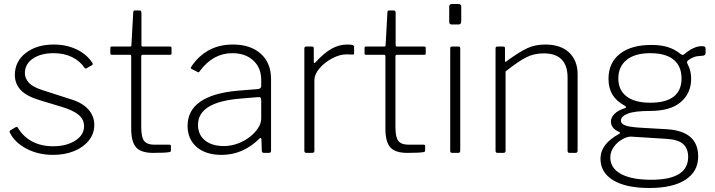

<svg xmlns="http://www.w3.org/2000/svg" viewBox="-20 -762 3566 957"><path d="M339 -477.5C365.7 -464.5 386.7 -446.3 402 -423C403.3 -421.7 405 -420.8 407 -420.5C409 -420.2 410.7 -420.7 412 -422L440 -438C442.7 -440.7 443 -444 441 -448C421.7 -477.3 395.2 -500 361.5 -516C327.8 -532 290 -540 248 -540C191.3 -540 144.8 -526 108.5 -498C72.2 -470 54 -433.3 54 -388C54 -359.3 63.7 -334.5 83 -313.5C102.3 -292.5 135.7 -275 183 -261L286 -230C326 -218 354.8 -204.3 372.5 -189C390.2 -173.7 399 -155 399 -133C399 -103.7 384.3 -79.7 355 -61C325.7 -42.3 289 -33 245 -33C204.3 -33 169 -41.2 139 -57.5C109 -73.8 85.3 -97 68 -127C67.3 -128.3 65.8 -129.2 63.5 -129.5C61.2 -129.8 59.3 -129.3 58 -128L31 -112C27.7 -109.3 27 -105.7 29 -101C45.7 -67.7 73.5 -40.8 112.5 -20.5C151.5 -0.2 195.7 10 245 10C283.7 10 318.5 3.7 349.5 -9C380.5 -21.7 405 -39.3 423 -62C441 -84.7 450 -110.3 450 -139C450 -168.3 440.2 -194.2 420.5 -216.5C400.8 -238.8 371 -256 331 -268L197 -311C162.3 -321.7 138.2 -334.3 124.5 -349C110.8 -363.7 104 -379.7 104 -397C104 -427.7 117.3 -452 144 -470C170.7 -488 205 -497 247 -497C281.7 -497 312.3 -490.5 339 -477.5Z M692 -489H828C830.7 -489 832.5 -489.5 833.5 -490.5C834.5 -491.5 835 -493.3 835 -496V-523C835 -527.7 832.7 -530 828 -530H692C687.3 -530 685 -532.3 685 -537V-698C685 -706 681.7 -710 675 -710H653C649.7 -710 647.3 -709.2 646 -707.5C644.7 -705.8 644 -703 644 -699L635 -537C635 -532.3 632.7 -530 628 -530H537C532.3 -530 530 -527.7 530 -523V-496C530 -491.3 532.3 -489 537 -489H627C631.7 -489 634 -486.3 634 -481V-120C634 -76.7 642.2 -45.8 658.5 -27.5C674.8 -9.2 703 0 743 0C784.3 0 811.7 -1.3 825 -4C829.7 -4.7 832 -7.7 832 -13V-34C832 -38.7 829.3 -41 824 -41H747C725 -41 709 -47 699 -59C689 -71 684 -94 684 -128V-481C684 -486.3 686.7 -489 692 -489Z M1085 10C1155 10 1217.3 -16.7 1272 -70C1274.7 -73.3 1277 -74.8 1279 -74.5C1281 -74.2 1282.3 -72 1283 -68L1285 -11C1285 -3.7 1288.3 0 1295 0H1320C1327.3 0 1331 -3.7 1331 -11V-368C1331 -421.3 1314 -463.3 1280 -494C1246 -524.7 1199.7 -540 1141 -540C1094.3 -540 1053.7 -530.2 1019 -510.5C984.3 -490.8 956 -464 934 -430C930 -425.3 930 -421.7 934 -419L965 -403C967.7 -401.7 969.7 -401.3 971 -402C972.3 -402.7 974 -404.7 976 -408C1020 -467.3 1074 -497 1138 -497C1181.3 -497 1216.2 -484.8 1242.5 -460.5C1268.8 -436.2 1282 -403.7 1282 -363V-333C1282 -324.3 1276.3 -319.3 1265 -318L1166 -310C1082.7 -302.7 1020 -284.3 978 -255C936 -225.7 915 -185.7 915 -135C915 -90.3 930.2 -55 960.5 -29C990.8 -3 1032.3 10 1085 10ZM1268 -278C1277.3 -279.3 1282 -274.3 1282 -263V-171C1282 -156.3 1277.2 -141.2 1267.5 -125.5C1257.8 -109.8 1244.3 -95 1227 -81C1208.3 -66.3 1187.7 -54.8 1165 -46.5C1142.3 -38.2 1119.3 -34 1096 -34C1056.7 -34 1025.3 -43.3 1002 -62C978.7 -80.7 967 -106.7 967 -140C967 -216.7 1039.3 -260.3 1184 -271Z M1497 -10C1497 -3.3 1500.3 0 1507 0H1536C1543.3 0 1547 -3.3 1547 -10V-361C1547 -381.7 1555.7 -402 1573 -422C1590.3 -442 1611.5 -458.5 1636.5 -471.5C1661.5 -484.5 1684.7 -491 1706 -491L1740 -490C1743.3 -490 1745 -492 1745 -496V-529C1745 -533 1742.3 -535.8 1737 -537.5C1731.7 -539.2 1722.7 -540 1710 -540C1683.3 -540 1657.5 -533 1632.5 -519C1607.5 -505 1580.7 -482.3 1552 -451C1549.3 -448.3 1547.3 -447.3 1546 -448C1544.7 -448.7 1544 -450.7 1544 -454V-521C1544 -527 1541 -530 1535 -530H1506C1500 -530 1497 -526.7 1497 -520Z M1959 -489H2095C2097.7 -489 2099.5 -489.5 2100.5 -490.5C2101.5 -491.5 2102 -493.3 2102 -496V-523C2102 -527.7 2099.7 -530 2095 -530H1959C1954.3 -530 1952 -532.3 1952 -537V-698C1952 -706 1948.7 -710 1942 -710H1920C1916.7 -710 1914.3 -709.2 1913 -707.5C1911.7 -705.8 1911 -703 1911 -699L1902 -537C1902 -532.3 1899.7 -530 1895 -530H1804C1799.3 -530 1797 -527.7 1797 -523V-496C1797 -491.3 1799.3 -489 1804 -489H1894C1898.7 -489 1901 -486.3 1901 -481V-120C1901 -76.7 1909.2 -45.8 1925.5 -27.5C1941.8 -9.2 1970 0 2010 0C2051.3 0 2078.7 -1.3 2092 -4C2096.7 -4.7 2099 -7.7 2099 -13V-34C2099 -38.7 2096.3 -41 2091 -41H2014C1992 -41 1976 -47 1966 -59C1956 -71 1951 -94 1951 -128V-481C1951 -486.3 1953.7 -489 1959 -489Z M2279 -656V-729C2279 -733 2277.7 -736.2 2275 -738.5C2272.3 -740.8 2269.3 -742 2266 -742H2232C2223.3 -742 2219 -737.3 2219 -728V-654C2219 -644.7 2223 -640 2231 -640H2265C2274.3 -640 2279 -645.3 2279 -656ZM2274 -13V-519C2274 -523.7 2273.3 -526.7 2272 -528C2270.7 -529.3 2268 -530 2264 -530H2234C2230 -530 2227.3 -529.3 2226 -528C2224.7 -526.7 2224 -523.7 2224 -519V-11C2224 -6.3 2224.8 -3.3 2226.5 -2C2228.2 -0.7 2231.3 0 2236 0H2261C2266.3 0 2269.8 -0.8 2271.5 -2.5C2273.2 -4.2 2274 -7.7 2274 -13Z M2450 -10C2450 -3.3 2453.3 0 2460 0H2489C2496.3 0 2500 -3.3 2500 -10V-406C2542 -439.3 2576.2 -462.7 2602.5 -476C2628.8 -489.3 2658 -496 2690 -496C2769.3 -496 2809 -455.7 2809 -375V-10C2809 -3.3 2812.3 0 2819 0H2848C2855.3 0 2859 -3.7 2859 -11V-392C2859 -437.3 2845 -473.3 2817 -500C2789 -526.7 2749 -540 2697 -540C2663.7 -540 2633.8 -533.8 2607.5 -521.5C2581.2 -509.2 2547 -487.7 2505 -457C2502.3 -454.3 2500.3 -453.3 2499 -454C2497.7 -454.7 2497 -456.7 2497 -460V-521C2497 -524.3 2496.3 -526.7 2495 -528C2493.7 -529.3 2491.3 -530 2488 -530H2459C2453 -530 2450 -526.7 2450 -520Z M3493 -529C3490.3 -531 3485.3 -532 3478 -532C3451.3 -532 3422.3 -518.7 3391 -492C3387 -489.3 3384 -488 3382 -488C3380 -488 3376.7 -489.7 3372 -493C3354.7 -507.7 3334.3 -518.8 3311 -526.5C3287.7 -534.2 3259.7 -538 3227 -538C3159.7 -538 3107.2 -523.2 3069.5 -493.5C3031.8 -463.8 3013 -422.3 3013 -369C3013 -338.3 3019.5 -312.2 3032.5 -290.5C3045.5 -268.8 3066 -250.3 3094 -235C3098 -233 3100 -230.7 3100 -228C3100 -225.3 3098.3 -223.7 3095 -223C3071.7 -215.7 3054.2 -206 3042.5 -194C3030.8 -182 3025 -169.7 3025 -157C3025 -133.7 3038.3 -116.3 3065 -105C3072.3 -101.7 3072.3 -98 3065 -94C3003.7 -60.7 2973 -19.7 2973 29C2973 75 2994.2 110.8 3036.5 136.5C3078.8 162.2 3139 175 3217 175C3294.3 175 3354.2 161.3 3396.5 134C3438.8 106.7 3460 68 3460 18C3460 -66.7 3407.3 -112 3302 -118L3180 -125C3142 -127 3115 -130.7 3099 -136C3083 -141.3 3075 -149.7 3075 -161C3075 -175 3086.3 -186.5 3109 -195.5C3131.7 -204.5 3168.7 -209 3220 -209C3288 -209 3339.2 -223.8 3373.5 -253.5C3407.8 -283.2 3425 -321.7 3425 -369C3425 -381 3423.8 -392.5 3421.5 -403.5C3419.2 -414.5 3416 -424.2 3412 -432.5C3408 -440.8 3405.7 -446 3405 -448C3403.7 -452 3404.5 -455.7 3407.5 -459C3410.5 -462.3 3416.3 -466.3 3425 -471C3433 -475.7 3440.8 -478.8 3448.5 -480.5C3456.2 -482.2 3466.7 -483.3 3480 -484C3491.3 -484 3497 -489.3 3497 -500V-518C3497 -523.3 3495.7 -527 3493 -529ZM3338 -280.5C3312 -260.2 3273 -250 3221 -250C3169.7 -250 3130.3 -260.5 3103 -281.5C3075.7 -302.5 3062 -332.3 3062 -371C3062 -410.3 3075.8 -441.2 3103.5 -463.5C3131.2 -485.8 3170.3 -497 3221 -497C3272.3 -497 3311.2 -486.2 3337.5 -464.5C3363.8 -442.8 3377 -411.7 3377 -371C3377 -331 3364 -300.8 3338 -280.5ZM3126 -81 3300 -70C3339.3 -68 3367.5 -59.5 3384.5 -44.5C3401.5 -29.5 3410 -8 3410 20C3410 96 3348.7 134 3226 134C3160.7 134 3110.3 124.3 3075 105C3039.7 85.7 3022 58.3 3022 23C3022 3.7 3028 -14.2 3040 -30.5C3052 -46.8 3066.3 -59.5 3083 -68.5C3099.7 -77.5 3114 -81.7 3126 -81Z"/></svg>

Font: Libre Franklin ExtraLight
Style: Regular
Weight: 275
Designer: Pablo Impallari, Rodrigo Fuenzalida
Foundry: Impallari Type
Version: Version 1.002; ttfautohint (v1.5)